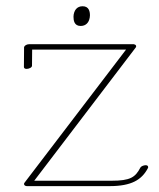

<svg xmlns="http://www.w3.org/2000/svg" viewBox="-20 -599 520 627"><path d="M220 -544.4C220 -532.2 222.4 -514.2 243.4 -514.2C262.5 -514.2 269.3 -528.3 271.2 -534.2C272.7 -538.6 273.7 -543.9 273.7 -548.8C273.7 -561 270.8 -578.6 249.8 -578.6C230.7 -578.6 224.4 -564.5 222.4 -558.6C220.9 -554.2 220 -549.3 220 -544.4ZM438.5 -51.8C421.9 -20 405.8 -8.8 344.2 -8.8H91.8L422.9 -443.4C426.8 -448.2 423.8 -453.6 417 -454.6H74.7C67.4 -454.6 60.1 -450.2 58.6 -445.3V-443.8L58.1 -380.4C58.1 -375.8 62.1 -374 66.9 -374C74.6 -374 84.5 -378.6 84.5 -384.3L85 -437H391.6L60.1 -2.4C56.2 2.4 59.6 8.8 68.4 8.8H337.9C409.2 8.8 442.9 -11.7 462.9 -49.8C463.4 -50.8 463.9 -51.8 463.9 -52.7C463.9 -57.7 460.2 -59.5 455.6 -59.5C448.9 -59.5 440.2 -55.5 438.5 -51.8Z"/></svg>

Font: WireWyrm
Style: Light
Weight: 200
Version: Version 001.000